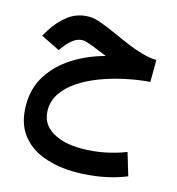

<svg xmlns="http://www.w3.org/2000/svg" viewBox="-117 -565 922 1002"><g transform="rotate(15 344.5 -64.0)"><path d="M638.2 -337.4 637.7 -218.8Q571.3 -213.4 503.4 -198.7Q435.5 -184.1 373.5 -160.6Q311.5 -137.2 262.9 -104.5Q214.4 -71.8 186.3 -30.5Q158.2 10.7 158.2 60.5Q158.2 134.3 219.5 172.4Q280.8 210.4 378.4 210.4Q444.3 210.4 506.1 197.8Q567.9 185.1 617.2 165L653.8 287.1Q590.8 313 520.5 325.2Q450.2 337.4 381.3 337.4Q287.1 337.4 210 309.6Q132.8 281.7 87.4 221.4Q42 161.1 42 64Q42 -27.3 86.9 -97.4Q131.8 -167.5 208 -215.8Q284.2 -264.2 377.9 -289.1Q329.1 -309.6 292.7 -323.5Q256.3 -337.4 242.2 -337.4Q214.8 -337.4 192.9 -321.3Q170.9 -305.2 155.3 -285.2L131.8 -255.4L29.8 -305.7L48.3 -336.4Q83.5 -393.6 131.3 -429.2Q179.2 -464.8 242.7 -464.8Q269 -464.8 304.7 -452.1Q340.3 -439.5 381.8 -420.7Q423.3 -401.9 467.3 -383.1Q511.2 -364.3 554.9 -351.3Q598.6 -338.4 638.2 -337.4Z"/></g></svg>

Font: Vazirmatn RD UI
Style: Bold
Weight: 700
Designer: Saber Rastikerdar
Foundry: Saber Rastikerdar
Version: Version 33.003